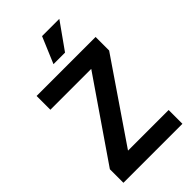

<svg xmlns="http://www.w3.org/2000/svg" viewBox="-273 -1007 1093 1093"><g transform="rotate(-45 274.0 -460.0)"><path d="M35 -1V-110L364 -589H35V-700H510V-591L183 -112H510V-1ZM324 -760H231L298 -919H437Z"/></g></svg>

Font: Inclusive Sans SemiBold
Style: Regular
Weight: 600
Designer: Olivia King
Foundry: Olivia King
Version: Version 2.004